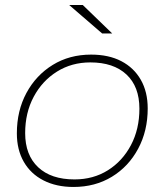

<svg xmlns="http://www.w3.org/2000/svg" viewBox="-20 -740 654 763"><path d="M272 3Q204 3 153 -23Q102 -49 74.5 -97Q47 -145 47 -210Q47 -300 85 -370.5Q123 -441 189.5 -482Q256 -523 342 -523Q412 -523 462 -497Q512 -471 539.5 -423Q567 -375 567 -309Q567 -220 529 -149Q491 -78 424.5 -37.5Q358 3 272 3ZM276 -27Q351 -27 409 -63.5Q467 -100 500.5 -163.5Q534 -227 534 -308Q534 -396 482.5 -444Q431 -492 339 -492Q265 -492 206.5 -455.5Q148 -419 114 -355.5Q80 -292 80 -211Q80 -124 131.5 -75.5Q183 -27 276 -27ZM386 -607 255 -720H309L426 -607Z"/></svg>

Font: Montserrat Thin ExtraLight
Style: Italic
Weight: 250
Italic angle: -11.3°
Version: Version 9.000